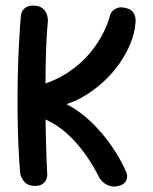

<svg xmlns="http://www.w3.org/2000/svg" viewBox="-20 -668 550 690"><path d="M402.1 1.2Q387.2 4.1 375.2 0.4Q363.2 -3.4 355.1 -9.4Q347 -15.5 342.9 -20.8Q338.9 -26.1 338.9 -26.1Q310.4 -81.8 282.2 -119.6Q254.1 -157.4 226.2 -183.1Q198.2 -208.9 168.7 -225.7Q139.1 -242.5 106.1 -255.5L107.6 -356.6Q177.1 -375.8 225.2 -408.2Q273.4 -440.6 304.3 -478.5Q335.2 -516.4 352.5 -552.4Q369.8 -588.4 376.1 -615.2Q376.1 -615.2 378.3 -620.1Q380.5 -624.9 386.6 -630.6Q392.6 -636.2 402.9 -639.8Q413.2 -643.2 428.9 -640Q445.9 -636.8 454.2 -628.4Q462.5 -620.1 464.9 -611.1Q467.4 -602.1 467.3 -595.3Q467.2 -588.5 467.2 -588.5Q464.2 -549.5 448.8 -511.7Q433.2 -473.9 409.2 -439.6Q385.2 -405.2 354.2 -376.5Q323.2 -347.8 288.8 -326.4Q254.2 -305 218.9 -293.8Q266.1 -269.6 307.4 -229.9Q348.8 -190.1 381.8 -142.1Q414.8 -94 435.5 -45.2Q435.5 -45.2 436.6 -39.6Q437.6 -33.9 435.7 -25.4Q433.8 -16.9 426.1 -9.6Q418.5 -2.2 402.1 1.2ZM104.5 0Q88.1 0 77.9 -6.4Q67.6 -12.9 62.3 -21.6Q57 -30.2 54.9 -36.5Q52.9 -42.8 52.9 -42.8Q48.9 -85.8 46.4 -141.2Q43.9 -196.8 43.2 -258.7Q42.5 -320.6 43.7 -383.2Q44.9 -445.9 47.9 -504.4Q50.9 -562.9 54.9 -610.9Q54.9 -610.9 55.9 -616.7Q57 -622.5 61.1 -629.6Q65.1 -636.6 74.6 -642.2Q84.1 -647.9 100.4 -647.9Q117.1 -647.5 127.1 -641.8Q137.1 -636.1 142.4 -627.8Q147.8 -619.4 149.9 -611.2Q152 -603 152 -597.3Q152 -591.6 152 -591.6Q148 -550.6 146 -497.5Q144 -444.4 143.5 -384.4Q143 -324.4 143.5 -262.9Q144 -201.4 145.7 -143.5Q147.4 -85.6 150 -37.8Q150 -37.8 149.1 -31.9Q148.2 -26.1 144 -18.7Q139.8 -11.2 130.5 -5.4Q121.2 0.4 104.5 0Z"/></svg>

Font: Sour Gummy Black
Style: Regular
Weight: 900
Version: Version 1.000